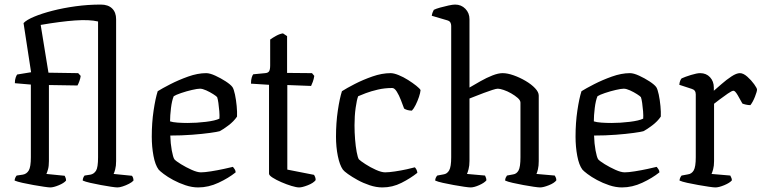

<svg xmlns="http://www.w3.org/2000/svg" viewBox="-20 -820 3335 840"><path d="M200 0Q193 0 172.5 -3Q152 -6 126.5 -10.5Q101 -15 78.5 -20Q56 -25 44 -30Q44 -36 47 -42.5Q50 -49 53 -52L80 -56Q97 -59 106 -74.5Q115 -90 115 -132V-450L45 -456Q45 -471 48.5 -480.5Q52 -490 55 -494L116 -504L83 -719Q96 -733 129.5 -747Q163 -761 209.5 -773Q256 -785 310.5 -792.5Q365 -800 421 -800Q453 -800 470.5 -783Q488 -766 488 -736V-115Q488 -94 484 -79Q480 -64 477 -59L557 -51Q560 -48 562 -42.5Q564 -37 564 -30Q558 -23 544.5 -16Q531 -9 517 -4.5Q503 0 494 0Q486 0 466 -3Q446 -6 421.5 -10.5Q397 -15 375 -20Q353 -25 342 -30Q342 -42 350 -52L376 -56Q391 -59 400 -73Q409 -87 409 -132V-726Q371 -735 308 -730.5Q245 -726 158 -711L192 -502L322 -500L333 -488Q332 -478 327.5 -465.5Q323 -453 319 -446L194 -448V-115Q194 -93 190 -79Q186 -65 183 -59L263 -51Q264 -48 266.5 -43Q269 -38 269 -30Q260 -19 237 -9.5Q214 0 200 0Z M847 0Q820 0 791.5 -9.5Q763 -19 738 -32.5Q713 -46 696 -59Q679 -72 674 -78Q659 -98 651.5 -138Q644 -178 644 -222Q644 -283 652 -336.5Q660 -390 670 -421Q689 -433 725 -451.5Q761 -470 803 -485Q845 -500 882 -500Q898 -500 922 -489Q946 -478 967.5 -464Q989 -450 997 -439Q1003 -430 1008 -406.5Q1013 -383 1015.5 -356Q1018 -329 1017 -310Q1003 -289 979 -271Q955 -253 941 -246Q931 -243 898.5 -238.5Q866 -234 820.5 -230.5Q775 -227 725 -227Q726 -192 731.5 -162Q737 -132 743 -123Q750 -115 772 -101.5Q794 -88 818.5 -77Q843 -66 859 -66Q875 -66 903.5 -70.5Q932 -75 959.5 -81Q987 -87 999 -90Q1002 -87 1006.5 -80Q1011 -73 1011 -66Q980 -41 936 -20.5Q892 0 847 0ZM801 -282Q840 -282 881 -287Q922 -292 940 -301Q941 -314 939.5 -333Q938 -352 935.5 -369.5Q933 -387 930 -395Q927 -399 913 -408Q899 -417 882.5 -424.5Q866 -432 855 -432Q844 -432 820 -426.5Q796 -421 772.5 -413Q749 -405 740 -399Q732 -380 728 -347Q724 -314 724 -289Q736 -285 757.5 -283.5Q779 -282 801 -282Z M1289 0Q1277 0 1255.5 -6.5Q1234 -13 1211 -23Q1188 -33 1172.5 -43Q1157 -53 1157 -60V-449L1078 -454Q1078 -471 1081.5 -481.5Q1085 -492 1088 -495L1140 -500Q1153 -501 1157.5 -508.5Q1162 -516 1162 -534V-647Q1173 -655 1188.5 -663.5Q1204 -672 1218 -674L1236 -662V-501L1345 -500L1355 -488Q1353 -474 1348.5 -462Q1344 -450 1341 -444L1237 -448V-78L1354 -55Q1356 -52 1358.5 -46Q1361 -40 1361 -32Q1351 -19 1326.5 -9.5Q1302 0 1289 0Z M1653 0Q1626 0 1597.5 -9.5Q1569 -19 1544.5 -32.5Q1520 -46 1502.5 -58.5Q1485 -71 1480 -78Q1466 -98 1458 -137.5Q1450 -177 1450 -222Q1450 -283 1458 -336.5Q1466 -390 1476 -421Q1496 -434 1532 -452.5Q1568 -471 1609.5 -485.5Q1651 -500 1689 -500Q1703 -500 1724 -491.5Q1745 -483 1765.5 -470Q1786 -457 1801 -445Q1816 -433 1820 -426Q1819 -414 1813 -396Q1807 -378 1798.5 -361Q1790 -344 1782 -336Q1772 -336 1763 -338.5Q1754 -341 1748 -345Q1742 -361 1734 -382Q1726 -403 1716 -419Q1706 -435 1696 -435Q1663 -435 1633 -428Q1603 -421 1580.5 -412.5Q1558 -404 1547 -399Q1541 -384 1536 -348.5Q1531 -313 1531 -272Q1531 -241 1533.5 -210Q1536 -179 1540.5 -155Q1545 -131 1550 -123Q1557 -116 1578.5 -102Q1600 -88 1624.5 -77Q1649 -66 1665 -66Q1681 -66 1708 -70Q1735 -74 1760 -79.5Q1785 -85 1795 -88Q1798 -85 1801.5 -79Q1805 -73 1806 -64Q1776 -40 1736.5 -20Q1697 0 1653 0Z M2039 0Q2031 0 2010.5 -3Q1990 -6 1965 -10.5Q1940 -15 1917.5 -20Q1895 -25 1884 -30Q1884 -37 1887 -43Q1890 -49 1893 -52L1920 -57Q1936 -59 1945 -74.5Q1954 -90 1954 -132V-707Q1954 -715 1950.5 -721.5Q1947 -728 1937 -731L1869 -751Q1870 -759 1873 -766.5Q1876 -774 1878 -777Q1888 -782 1906 -787Q1924 -792 1942.5 -796Q1961 -800 1971 -800Q1998 -800 2016 -781.5Q2034 -763 2034 -736V-437Q2056 -450 2082.5 -465Q2109 -480 2134.5 -490Q2160 -500 2179 -500Q2200 -500 2227 -490.5Q2254 -481 2279.5 -466Q2305 -451 2321 -434Q2337 -417 2337 -402V-115Q2337 -94 2333.5 -79.5Q2330 -65 2327 -59L2407 -52Q2409 -49 2411.5 -43.5Q2414 -38 2414 -31Q2405 -19 2381 -9.5Q2357 0 2343 0Q2335 0 2314.5 -3Q2294 -6 2269.5 -10.5Q2245 -15 2223 -20Q2201 -25 2190 -30Q2190 -37 2192.5 -42.5Q2195 -48 2198 -52L2225 -57Q2240 -59 2248.5 -74Q2257 -89 2257 -132V-371Q2257 -381 2245 -391.5Q2233 -402 2216.5 -411.5Q2200 -421 2183.5 -426.5Q2167 -432 2158 -432Q2151 -432 2134 -426.5Q2117 -421 2097 -413.5Q2077 -406 2059.5 -399Q2042 -392 2034 -389V-116Q2034 -95 2030 -80Q2026 -65 2023 -59L2102 -52Q2103 -49 2105.5 -43.5Q2108 -38 2108 -31Q2099 -20 2076.5 -10Q2054 0 2039 0Z M2701 0Q2674 0 2645.5 -9.5Q2617 -19 2592 -32.5Q2567 -46 2550 -59Q2533 -72 2528 -78Q2513 -98 2505.5 -138Q2498 -178 2498 -222Q2498 -283 2506 -336.5Q2514 -390 2524 -421Q2543 -433 2579 -451.5Q2615 -470 2657 -485Q2699 -500 2736 -500Q2752 -500 2776 -489Q2800 -478 2821.5 -464Q2843 -450 2851 -439Q2857 -430 2862 -406.5Q2867 -383 2869.5 -356Q2872 -329 2871 -310Q2857 -289 2833 -271Q2809 -253 2795 -246Q2785 -243 2752.5 -238.5Q2720 -234 2674.5 -230.5Q2629 -227 2579 -227Q2580 -192 2585.5 -162Q2591 -132 2597 -123Q2604 -115 2626 -101.5Q2648 -88 2672.5 -77Q2697 -66 2713 -66Q2729 -66 2757.5 -70.5Q2786 -75 2813.5 -81Q2841 -87 2853 -90Q2856 -87 2860.5 -80Q2865 -73 2865 -66Q2834 -41 2790 -20.5Q2746 0 2701 0ZM2655 -282Q2694 -282 2735 -287Q2776 -292 2794 -301Q2795 -314 2793.5 -333Q2792 -352 2789.5 -369.5Q2787 -387 2784 -395Q2781 -399 2767 -408Q2753 -417 2736.5 -424.5Q2720 -432 2709 -432Q2698 -432 2674 -426.5Q2650 -421 2626.5 -413Q2603 -405 2594 -399Q2586 -380 2582 -347Q2578 -314 2578 -289Q2590 -285 2611.5 -283.5Q2633 -282 2655 -282Z M3110 0Q3102 0 3081.5 -3Q3061 -6 3035.5 -10.5Q3010 -15 2987 -20Q2964 -25 2953 -30Q2953 -36 2956 -42.5Q2959 -49 2962 -52L2989 -57Q3006 -59 3015 -74.5Q3024 -90 3024 -132V-407Q3024 -426 3007 -431L2952 -449Q2953 -460 2956 -467Q2959 -474 2962 -477Q2977 -484 3003 -492Q3029 -500 3043 -500Q3070 -500 3086.5 -482Q3103 -464 3103 -437V-423Q3116 -434 3137 -452.5Q3158 -471 3180 -485.5Q3202 -500 3217 -500Q3232 -500 3249.5 -484.5Q3267 -469 3279.5 -451.5Q3292 -434 3292 -428Q3292 -420 3283 -397Q3274 -374 3263 -360Q3253 -360 3242.5 -362.5Q3232 -365 3228 -367Q3219 -384 3207.5 -403.5Q3196 -423 3189 -423Q3182 -423 3164 -410.5Q3146 -398 3128 -384.5Q3110 -371 3104 -366V-115Q3104 -94 3100 -79.5Q3096 -65 3093 -59L3175 -52Q3176 -49 3179 -43.5Q3182 -38 3182 -31Q3173 -20 3149 -10Q3125 0 3110 0Z"/></svg>

Font: Texturina Light
Style: Regular
Weight: 300
Designer: Guillermo Torres Carreño
Foundry: Omnibus-Type
Version: Version 1.002; ttfautohint (v1.8.3)